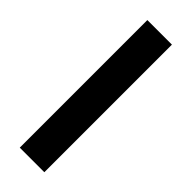

<svg xmlns="http://www.w3.org/2000/svg" viewBox="-231 -707 728 728"><g transform="rotate(45 132.5 -343.0)"><path d="M198.7 -684.6V-0.5H66.9V-684.6Z"/></g></svg>

Font: Vazirmatn FD ExtraBold
Style: Regular
Weight: 800
Designer: Saber Rastikerdar
Foundry: Saber Rastikerdar
Version: Version 33.003